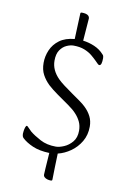

<svg xmlns="http://www.w3.org/2000/svg" viewBox="-104 -867 723 1093"><g transform="rotate(10 258.0 -320.0)"><path d="M269 166Q259 166 249 163Q239 160 232.5 154Q226 148 226 139Q226 136 228 101Q230 66 234 13Q176 11 137 -6Q98 -23 75 -45Q70 -50 68.5 -57Q67 -64 67 -68Q67 -73 68.5 -84.5Q70 -96 73.5 -106.5Q77 -117 82 -117Q85 -117 92 -109Q99 -101 112 -89Q135 -70 173.5 -49.5Q212 -29 264 -29Q284 -29 311 -40.5Q338 -52 358.5 -76.5Q379 -101 379 -141Q379 -170 368 -193Q357 -216 339 -235Q322 -254 290.5 -276Q259 -298 225.5 -321.5Q192 -345 168 -367Q144 -390 128.5 -418.5Q113 -447 113 -487Q113 -525 128.5 -561Q144 -597 177 -621.5Q210 -646 264 -651Q266 -700 267.5 -739Q269 -778 270 -799Q270 -803 272 -804.5Q274 -806 279 -806Q291 -806 301 -803.5Q311 -801 317 -795Q323 -789 323 -780Q323 -777 320 -741Q317 -705 313 -650Q347 -646 379.5 -632Q412 -618 434 -593Q439 -589 440.5 -583Q442 -577 442 -572Q442 -551 438.5 -540Q435 -529 427 -529Q423 -529 417 -535Q411 -541 402 -550Q390 -562 372 -577Q354 -592 327.5 -602.5Q301 -613 264 -613Q246 -613 224.5 -603.5Q203 -594 187.5 -571.5Q172 -549 172 -510Q172 -482 183.5 -457Q195 -432 218 -409Q231 -396 253.5 -379Q276 -362 302 -344Q328 -326 350.5 -310Q373 -294 385 -282Q409 -259 422 -233Q435 -207 435 -175Q435 -126 412.5 -88Q390 -50 355 -25.5Q320 -1 282 8Q281 49 279.5 87.5Q278 126 278 158Q278 162 276.5 164Q275 166 269 166Z"/></g></svg>

Font: Briem Hand Thin
Style: Regular
Weight: 100
Designer: Gunnlaugur SE Briem, Eben Sorkin
Foundry: Sorkin Type Co.
Version: Version 1.003